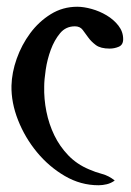

<svg xmlns="http://www.w3.org/2000/svg" viewBox="-20 -535 389 569"><path d="M209 -515Q228 -515 251.5 -508.5Q275 -502 296 -489.5Q317 -477 331 -459Q345 -441 345 -419Q345 -402 332 -396.5Q319 -391 305 -391Q278 -391 264 -401.5Q250 -412 241.5 -424Q233 -436 225 -446.5Q217 -457 202 -457Q175 -457 158 -436.5Q141 -416 130.5 -387.5Q120 -359 115.5 -328.5Q111 -298 111 -279Q110 -242 117.5 -204.5Q125 -167 141 -134Q157 -101 182.5 -74.5Q208 -48 244 -33Q262 -25 282.5 -19.5Q303 -14 320 0Q309 8 296.5 11Q284 14 272 14Q219 14 172 -13.5Q125 -41 89.5 -84Q54 -127 33.5 -179Q13 -231 14 -281Q15 -320 29.5 -361Q44 -402 69.5 -436.5Q95 -471 130.5 -493Q166 -515 209 -515Z"/></svg>

Font: Teutonic
Style: Regular
Weight: 400
Designer: Peter Wiegel
Foundry: Peter Wiegel
Version: 1.000